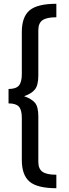

<svg xmlns="http://www.w3.org/2000/svg" viewBox="-20 -856 362 1012"><path d="M277 -765Q226 -765 204 -749.5Q182 -734 182 -697V-458Q182 -407 164 -384.5Q146 -362 107 -349Q147 -335 164.5 -314Q182 -293 182 -242V-3Q182 34 204 49.5Q226 65 277 65V136Q177 136 136 101.5Q95 67 95 -13V-235Q95 -277 79.5 -294Q64 -311 25 -311V-387Q64 -387 79.5 -405Q95 -423 95 -465V-687Q95 -767 136 -801.5Q177 -836 277 -836Z"/></svg>

Font: FiraGOUPP
Style: Medium
Weight: 400
Designer: bBox Type
Foundry: bBox Type GmbH
Version: Version 1.001